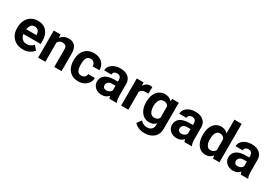

<svg xmlns="http://www.w3.org/2000/svg" viewBox="49 -1893 4620 3243"><g transform="rotate(30 2359.0 -271.0)"><path d="M297.9 9.8Q215.8 9.8 156.7 -24.7Q97.7 -59.1 66.2 -117.2Q34.7 -175.3 34.7 -246.1V-265.6Q34.7 -345.7 64.7 -407.2Q94.7 -468.8 150.1 -503.4Q205.6 -538.1 282.2 -538.1Q394.5 -538.1 454.6 -467Q514.6 -396 514.6 -279.3V-220.7H177.2Q184.1 -167 217.8 -133.5Q251.5 -100.1 306.6 -100.1Q344.7 -100.1 377.7 -115Q410.6 -129.9 434.6 -160.2L502.9 -85.9Q478 -49.8 426.5 -20Q375 9.8 297.9 9.8ZM280.8 -428.2Q234.9 -428.2 210.4 -397Q186 -365.7 178.7 -314.5H376.5V-325.2Q376 -368.7 352.8 -398.4Q329.6 -428.2 280.8 -428.2Z M822.3 -427.7Q790.5 -427.7 768.1 -413.3Q745.6 -398.9 732.4 -374.5V0H591.8V-528.3H723.6L728.5 -465.3Q755.9 -500.5 794.7 -519.3Q833.5 -538.1 881.3 -538.1Q931.2 -538.1 968.8 -518.8Q1006.3 -499.5 1027.3 -455.3Q1048.3 -411.1 1048.3 -336.9V0H906.7V-337.4Q906.7 -389.6 884.8 -408.7Q862.8 -427.7 822.3 -427.7Z M1373.5 -100.1Q1412.6 -100.1 1437.5 -122.3Q1462.4 -144.5 1462.9 -181.6H1595.2Q1594.7 -126 1565.4 -82.8Q1536.1 -39.6 1486.8 -14.9Q1437.5 9.8 1376.5 9.8Q1294.9 9.8 1240.7 -25.9Q1186.5 -61.5 1159.7 -122.1Q1132.8 -182.6 1132.8 -256.8V-271Q1132.8 -345.7 1159.7 -406.2Q1186.5 -466.8 1240.5 -502.4Q1294.4 -538.1 1375.5 -538.1Q1440.4 -538.1 1489.7 -513.2Q1539.1 -488.3 1566.9 -442.1Q1594.7 -396 1595.2 -333H1462.9Q1462.4 -372.6 1439.2 -400.4Q1416 -428.2 1373 -428.2Q1332 -428.2 1310.5 -406Q1289.1 -383.8 1281.2 -347.9Q1273.4 -312 1273.4 -271V-256.8Q1273.4 -215.3 1281.2 -179.7Q1289.1 -144 1310.5 -122.1Q1332 -100.1 1373.5 -100.1Z M1981.9 0Q1972.7 -19 1967.3 -49.3Q1946.3 -24.9 1913.6 -7.6Q1880.9 9.8 1833 9.8Q1782.7 9.8 1741.9 -10.7Q1701.2 -31.2 1677.5 -66.9Q1653.8 -102.5 1653.8 -148.4Q1653.8 -231.4 1715.3 -276.6Q1776.9 -321.8 1898.4 -321.8H1961.4V-354.5Q1961.4 -392.1 1942.6 -414.6Q1923.8 -437 1882.8 -437Q1847.2 -437 1826.9 -419.2Q1806.6 -401.4 1806.6 -371.1H1666Q1666 -416.5 1693.6 -454.3Q1721.2 -492.2 1771.7 -515.1Q1822.3 -538.1 1890.6 -538.1Q1951.7 -538.1 1999.8 -517.6Q2047.9 -497.1 2075.4 -456.1Q2103 -415 2103 -353.5V-127.4Q2103 -84 2108.4 -56.2Q2113.8 -28.3 2124 -8.3V0ZM1863.8 -95.2Q1899.9 -95.2 1925.3 -111.8Q1950.7 -128.4 1961.4 -148.9V-242.2H1902.3Q1846.2 -242.2 1820.6 -218.3Q1794.9 -194.3 1794.9 -158.2Q1794.9 -130.9 1813.5 -113Q1832 -95.2 1863.8 -95.2Z M2511.2 -531.7 2508.8 -401.4Q2498.5 -402.8 2484.1 -404.1Q2469.7 -405.3 2458 -405.3Q2377.4 -405.3 2352.1 -348.1V0H2211.4V-528.3H2343.8L2348.6 -463.9Q2368.2 -498.5 2397.9 -518.3Q2427.7 -538.1 2467.3 -538.1Q2478.5 -538.1 2491 -536.4Q2503.4 -534.7 2511.2 -531.7Z M2547.4 -257.8V-268.1Q2547.4 -348.6 2573.2 -409.4Q2599.1 -470.2 2647.2 -504.2Q2695.3 -538.1 2761.2 -538.1Q2808.1 -538.1 2841.3 -522.5Q2874.5 -506.8 2897 -478L2902.8 -528.3H3030.3V-17.6Q3030.3 54.7 2998.3 105Q2966.3 155.3 2909.2 181.6Q2852.1 208 2776.4 208Q2743.7 208 2706.5 199.2Q2669.4 190.4 2636 171.9Q2602.5 153.3 2580.1 125L2642.1 42Q2666.5 70.3 2698.7 86.2Q2731 102.1 2770 102.1Q2826.7 102.1 2857.9 71Q2889.2 40 2889.2 -16.6V-46.4Q2865.7 -20 2834 -5.1Q2802.2 9.8 2760.3 9.8Q2694.8 9.8 2647 -25.1Q2599.1 -60.1 2573.2 -120.6Q2547.4 -181.2 2547.4 -257.8ZM2688 -268.1V-257.8Q2688 -192.4 2714.4 -146.7Q2740.7 -101.1 2795.9 -101.1Q2830.1 -101.1 2853 -114.3Q2876 -127.4 2889.2 -150.4V-378.4Q2876 -401.9 2853.3 -414.8Q2830.6 -427.7 2796.9 -427.7Q2741.7 -427.7 2714.8 -381.3Q2688 -335 2688 -268.1Z M3445.3 0Q3436 -19 3430.7 -49.3Q3409.7 -24.9 3377 -7.6Q3344.2 9.8 3296.4 9.8Q3246.1 9.8 3205.3 -10.7Q3164.6 -31.2 3140.9 -66.9Q3117.2 -102.5 3117.2 -148.4Q3117.2 -231.4 3178.7 -276.6Q3240.2 -321.8 3361.8 -321.8H3424.8V-354.5Q3424.8 -392.1 3406 -414.6Q3387.2 -437 3346.2 -437Q3310.5 -437 3290.3 -419.2Q3270 -401.4 3270 -371.1H3129.4Q3129.4 -416.5 3157 -454.3Q3184.6 -492.2 3235.1 -515.1Q3285.6 -538.1 3354 -538.1Q3415 -538.1 3463.1 -517.6Q3511.2 -497.1 3538.8 -456.1Q3566.4 -415 3566.4 -353.5V-127.4Q3566.4 -84 3571.8 -56.2Q3577.1 -28.3 3587.4 -8.3V0ZM3327.1 -95.2Q3363.3 -95.2 3388.7 -111.8Q3414.1 -128.4 3424.8 -148.9V-242.2H3365.7Q3309.6 -242.2 3283.9 -218.3Q3258.3 -194.3 3258.3 -158.2Q3258.3 -130.9 3276.9 -113Q3295.4 -95.2 3327.1 -95.2Z M3652.8 -257.8V-268.1Q3652.8 -348.6 3677 -409.4Q3701.2 -470.2 3747.3 -504.2Q3793.5 -538.1 3859.4 -538.1Q3899.9 -538.1 3931.4 -522.9Q3962.9 -507.8 3986.8 -480.5V-750H4128.4V0H4001L3994.1 -56.6Q3969.7 -25.4 3936 -7.8Q3902.3 9.8 3858.4 9.8Q3793 9.8 3747.1 -25.1Q3701.2 -60.1 3677 -120.6Q3652.8 -181.2 3652.8 -257.8ZM3793.5 -268.1V-257.8Q3793.5 -214.4 3803.2 -178.7Q3813 -143.1 3835 -122.1Q3856.9 -101.1 3894 -101.1Q3928.2 -101.1 3951.2 -116.2Q3974.1 -131.3 3986.8 -157.7V-371.6Q3974.1 -397.9 3951.4 -412.8Q3928.7 -427.7 3895 -427.7Q3857.9 -427.7 3835.7 -406.5Q3813.5 -385.3 3803.5 -349.1Q3793.5 -313 3793.5 -268.1Z M4543.5 0Q4534.2 -19 4528.8 -49.3Q4507.8 -24.9 4475.1 -7.6Q4442.4 9.8 4394.5 9.8Q4344.2 9.8 4303.5 -10.7Q4262.7 -31.2 4239 -66.9Q4215.3 -102.5 4215.3 -148.4Q4215.3 -231.4 4276.9 -276.6Q4338.4 -321.8 4460 -321.8H4522.9V-354.5Q4522.9 -392.1 4504.2 -414.6Q4485.4 -437 4444.3 -437Q4408.7 -437 4388.4 -419.2Q4368.2 -401.4 4368.2 -371.1H4227.5Q4227.5 -416.5 4255.1 -454.3Q4282.7 -492.2 4333.3 -515.1Q4383.8 -538.1 4452.1 -538.1Q4513.2 -538.1 4561.3 -517.6Q4609.4 -497.1 4637 -456.1Q4664.6 -415 4664.6 -353.5V-127.4Q4664.6 -84 4669.9 -56.2Q4675.3 -28.3 4685.5 -8.3V0ZM4425.3 -95.2Q4461.4 -95.2 4486.8 -111.8Q4512.2 -128.4 4522.9 -148.9V-242.2H4463.9Q4407.7 -242.2 4382.1 -218.3Q4356.4 -194.3 4356.4 -158.2Q4356.4 -130.9 4375 -113Q4393.6 -95.2 4425.3 -95.2Z"/></g></svg>

Font: Vazirmatn RD UI
Style: Bold
Weight: 700
Designer: Saber Rastikerdar
Foundry: Saber Rastikerdar
Version: Version 33.003